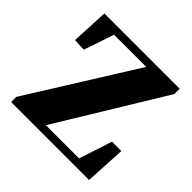

<svg xmlns="http://www.w3.org/2000/svg" viewBox="-144 -680 815 815"><g transform="rotate(45 263.0 -273.0)"><path d="M27 0V-31L327 -511H134L88 -375L33 -378L41 -546H493V-514L201 -35H400L449 -184H505L495 0Z"/></g></svg>

Font: Early Summer Mincho Heavy
Style: Regular
Weight: 900
Designer: GuiWonder
Version: Version 1.002